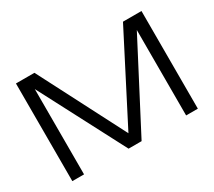

<svg xmlns="http://www.w3.org/2000/svg" viewBox="-138 -1014 1422 1277"><g transform="rotate(-30 573.0 -375.0)"><path d="M1055 -750V0H965V-728L1002 -727L623 0H523L144 -726L181 -727V0H91V-750H233L603 -32H544L913 -750Z"/></g></svg>

Font: Unbounded Light
Style: Regular
Weight: 300
Designer: Luke Prowse, Jean-Baptiste Morizot, Fátima Lázaro, Florian Runge
Foundry: NaN
Version: Version 1.700